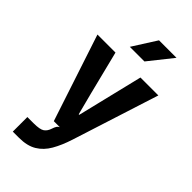

<svg xmlns="http://www.w3.org/2000/svg" viewBox="-302 -851 1137 1137"><g transform="rotate(45 267.0 -282.0)"><path d="M67 215.5V93.5H118.5Q172.5 93.5 191 80Q209.5 66.5 217.5 41.5Q223.5 22.5 229.8 13.2Q236 4 245.5 0H195L15 -545.5H166L234 -274L270.5 -133H275L309 -273.5L375 -545.5H525L350.5 0Q329 66.5 301.2 114.8Q273.5 163 230.2 189.2Q187 215.5 118.5 215.5ZM202 -629.5 297 -779H443.5L324.5 -629.5Z"/></g></svg>

Font: Spline Sans SemiBold
Style: Regular
Weight: 600
Designer: Eben Sorkin, Mirko Velimirovic
Foundry: Sorkin Type
Version: Version 1.000; ttfautohint (v1.8.3)